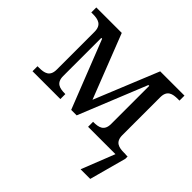

<svg xmlns="http://www.w3.org/2000/svg" viewBox="-177 -733 1141 1141"><g transform="rotate(45 393.5 -163.0)"><path d="M764 -41V-42H751C707 -42 669 -50 669 -109V-427C669 -486 707 -494 751 -494H764V-536H560L395 -132L237 -536H23V-494H36C80 -494 118 -485 118 -426V-109C118 -50 80 -42 36 -42H23V0H257V-42H254C210 -42 172 -50 172 -109V-429H179L348 0H394L568 -429H575V-109C575 -50 537 -42 493 -42H490V0H720L637 210H718L781 -22V-41Z"/></g></svg>

Font: Noto Serif Thai
Style: Regular
Weight: 400
Designer: Monotype Design Team
Foundry: Monotype Imaging Inc.
Version: Version 1.901